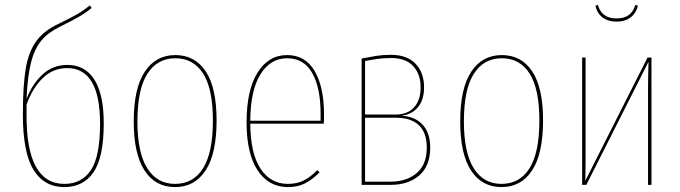

<svg xmlns="http://www.w3.org/2000/svg" viewBox="-20 -752 2768 781"><path d="M402 -251Q402 -112 360.5 -51.5Q319 9 241 9Q160 9 116.5 -61Q73 -131 73 -286Q73 -403 84.5 -472Q96 -541 127.5 -584.5Q159 -628 220 -656Q266 -678 294.5 -694.5Q323 -711 345 -730L353 -720Q332 -702 303 -685Q274 -668 227 -645Q177 -621 149 -588Q121 -555 106.5 -499Q92 -443 88 -350Q111 -410 153 -449Q195 -488 254 -488Q326 -488 364 -428Q402 -368 402 -251ZM387 -249Q387 -475 253 -475Q195 -475 153 -433.5Q111 -392 88 -326V-284Q87 -4 242 -4Q312 -4 349.5 -59.5Q387 -115 387 -249Z M861 -262Q861 -127 816.5 -59Q772 9 692 9Q612 9 568 -58.5Q524 -126 524 -258Q524 -393 569 -460.5Q614 -528 693 -528Q773 -528 817 -461.5Q861 -395 861 -262ZM539 -258Q539 -131 579 -67.5Q619 -4 692 -4Q766 -4 806 -67.5Q846 -131 846 -262Q846 -390 806.5 -452.5Q767 -515 693 -515Q620 -515 579.5 -452Q539 -389 539 -258Z M1297 -249H998Q999 -127 1040 -65.5Q1081 -4 1151 -4Q1187 -4 1214.5 -17.5Q1242 -31 1271 -60L1280 -51Q1249 -20 1219.5 -5.5Q1190 9 1151 9Q1073 9 1028 -59Q983 -127 983 -254Q983 -385 1027.5 -456.5Q1072 -528 1148 -528Q1222 -528 1260 -463Q1298 -398 1298 -286Q1298 -260 1297 -249ZM1284 -291Q1284 -395 1250 -455Q1216 -515 1148 -515Q1080 -515 1039.5 -450Q999 -385 998 -261H1284Z M1730 -152Q1730 -77 1685.5 -38.5Q1641 0 1569 0H1451V-514Q1487 -521 1512.5 -525Q1538 -529 1570 -529Q1636 -529 1670.5 -492.5Q1705 -456 1705 -397Q1705 -347 1681 -317Q1657 -287 1613 -281Q1667 -279 1698.5 -245.5Q1730 -212 1730 -152ZM1465 -504V-286H1588Q1638 -286 1664.5 -315.5Q1691 -345 1691 -397Q1691 -450 1661 -483Q1631 -516 1570 -516Q1540 -516 1513 -512Q1486 -508 1465 -504ZM1716 -152Q1716 -212 1684 -242.5Q1652 -273 1592 -273H1465V-13H1568Q1633 -13 1674.5 -47.5Q1716 -82 1716 -152Z M2189 -262Q2189 -127 2144.5 -59Q2100 9 2020 9Q1940 9 1896 -58.5Q1852 -126 1852 -258Q1852 -393 1897 -460.5Q1942 -528 2021 -528Q2101 -528 2145 -461.5Q2189 -395 2189 -262ZM1867 -258Q1867 -131 1907 -67.5Q1947 -4 2020 -4Q2094 -4 2134 -67.5Q2174 -131 2174 -262Q2174 -390 2134.5 -452.5Q2095 -515 2021 -515Q1948 -515 1907.5 -452Q1867 -389 1867 -258Z M2630 0H2616V-394Q2616 -429 2618 -501L2365 0H2348V-518H2362V-136Q2362 -60 2361 -17L2614 -518H2630ZM2402 -729 2412 -732Q2427 -677 2488 -677Q2549 -677 2564 -732L2575 -729Q2568 -699 2545.5 -681.5Q2523 -664 2488 -664Q2453 -664 2430.5 -681.5Q2408 -699 2402 -729Z"/></svg>

Font: Fira Sans Compressed Hair
Style: Regular
Weight: 100
Width: 1
Designer: bBox Type GmbH & Carrois Corporate GbR & Edenspiekermann AG
Foundry: bBox Type GmbH & Carrois Corporate GbR & Edenspiekermann AG
Version: Version 4.301